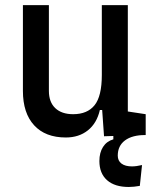

<svg xmlns="http://www.w3.org/2000/svg" viewBox="-20 -538 626 765"><path d="M493.2 207Q437 207 406.5 179.9Q376 152.8 376 103.5Q376 70.3 390.4 47.6Q404.8 24.9 431.6 17.1V-14.6L548.8 -15.6L558.6 0Q506.8 0 478 21.5Q449.2 43 449.2 82Q449.2 102.5 464.1 113.8Q479 125 505.9 125Q522.9 125 545.9 119.6L537.1 202.6Q525.9 204.6 514.4 205.8Q502.9 207 493.2 207ZM242.2 9.8Q160.6 9.8 116 -38.8Q71.3 -87.4 71.3 -175.8V-517.6H174.8V-175.8Q174.8 -131.3 200.2 -107.2Q225.6 -83 271.5 -83Q328.1 -83 356.9 -118.9Q385.7 -154.8 385.7 -239.3L412.1 -99.6H377.9Q365.7 -46.9 330.1 -18.6Q294.4 9.8 242.2 9.8ZM394.5 4.9 385.7 -119.1V-210H489.3V-93.8L560.5 -83V0ZM385.7 -146.5V-517.6H489.3V-175.8Z"/></svg>

Font: Cascadia Mono
Style: Regular
Weight: 400
Monospace: yes
Designer: Aaron Bell
Foundry: Saja Typeworks
Version: Version 2102.003